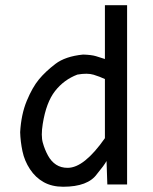

<svg xmlns="http://www.w3.org/2000/svg" viewBox="-20 -710 590 739"><path d="M469.2 0H393.1L390.1 -90.3Q380.4 -72.8 353.5 -40.5Q318.8 8.8 223.1 8.8Q180.2 8.8 148.4 -8.8Q116.7 -26.4 95.5 -58.6Q74.2 -90.8 66.4 -128.2Q58.6 -165.5 57.6 -201.2Q61.5 -270 83 -321.8Q104.5 -373.5 129.6 -404.1Q154.8 -434.6 193.1 -463.9Q231.4 -493.2 299.8 -500Q332.5 -499 349.6 -493.7Q363.3 -489.3 383.8 -482.9V-689.9H469.2ZM383.8 -405.8Q364.3 -415 340.3 -422.4Q316.4 -429.7 277.8 -422.9Q226.1 -403.3 191.9 -359.6Q157.7 -315.9 144.5 -232.9Q137.2 -187.5 144.8 -160.6Q152.3 -133.8 164.8 -111.1Q177.2 -88.4 196 -76.2Q214.8 -64 240.2 -64Q272.5 -64 308.3 -92.8Q344.2 -121.6 383.8 -178.2Z"/></svg>

Font: Code New Roman
Style: Regular
Weight: 400
Monospace: yes
Designer: Sam Radian
Foundry: Code New Roman
Version: Version 2.00 November 29, 2014